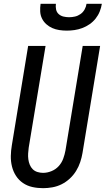

<svg xmlns="http://www.w3.org/2000/svg" viewBox="-20 -975 552 1003"><path d="M205 8Q176 8 149 2Q122 -4 100 -19Q78 -34 63.5 -56.5Q49 -79 42.5 -105.5Q36 -132 36.5 -160Q37 -188 42 -217L127 -735H218L130 -204Q128 -189 127 -173.5Q126 -158 128 -143Q130 -128 135.5 -114.5Q141 -101 151 -91Q161 -81 175.5 -76.5Q190 -72 205 -72Q227 -72 249 -81Q271 -90 286.5 -107Q302 -124 310 -145.5Q318 -167 322 -189L412 -735H503L411 -176Q407 -152 399 -128Q391 -104 377.5 -82Q364 -60 344.5 -42Q325 -24 302 -12.5Q279 -1 254 3.5Q229 8 205 8ZM329 -815Q309 -815 289.5 -818Q270 -821 253 -828.5Q236 -836 222 -848.5Q208 -861 199.5 -878Q191 -895 190 -915Q189 -935 192 -955H272Q270 -940 273 -925.5Q276 -911 286.5 -901.5Q297 -892 311.5 -888.5Q326 -885 341 -885Q356 -885 371.5 -888.5Q387 -892 400.5 -901.5Q414 -911 422 -925.5Q430 -940 432 -955H512Q509 -935 501 -915Q493 -895 479.5 -878Q466 -861 448 -848.5Q430 -836 410 -828.5Q390 -821 369.5 -818Q349 -815 329 -815Z"/></svg>

Font: Iosevka Term Curly Md Obl
Style: Regular
Weight: 500
Italic angle: -9°
Designer: Belleve Invis
Foundry: Belleve Invis
Version: Version 32.3.0